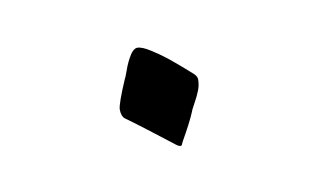

<svg xmlns="http://www.w3.org/2000/svg" viewBox="-30 -256 330 198"><g transform="rotate(-10 134.5 -156.5)"><path d="M102.5 -180.7Q103 -181.2 104.5 -185.3Q106 -189.5 107.4 -193.1Q108.9 -196.8 111.1 -200.9Q113.3 -205.1 115.7 -207.5Q118.2 -210 120.6 -210Q125.5 -210 134 -204.6Q142.6 -199.2 149.9 -193.4Q157.2 -187.5 165 -180.7Q172.9 -173.8 173.8 -172.9Q176.8 -169.9 176.8 -167Q176.8 -161.1 174.6 -155.5Q172.4 -149.9 168.7 -143.3Q165 -136.7 164.1 -133.8Q160.2 -124.5 149.9 -106.4Q148.4 -102.5 147.5 -102.5Q145 -102.5 142.1 -105Q108.9 -130.9 95.2 -140.6Q91.8 -143.6 91.8 -150.4Q91.8 -155.8 102.5 -180.7Z"/></g></svg>

Font: Noon
Style: Regular
Weight: 400
Designer: Mohammad Saleh Souzanchi
Foundry: Farsi Font Store
Version: Version 0.09